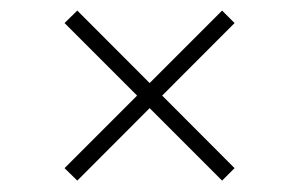

<svg xmlns="http://www.w3.org/2000/svg" viewBox="-20 -400 552 354"><path d="M99 -90 389.5 -380.5 412.5 -357.5 122.5 -67ZM99 -357.5 122.5 -380.5 412.5 -90 389.5 -67Z"/></svg>

Font: Newsreader 16pt Light
Style: Regular
Weight: 300
Designer: Hugues Gentile
Foundry: Production Type
Version: Version 1.003